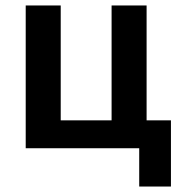

<svg xmlns="http://www.w3.org/2000/svg" viewBox="-20 -542 663 702"><path d="M489 0H74V-522H202V-102H388V-522H516V-102H605V140H489Z"/></svg>

Font: IBMPlexSans-SemiBold
Style: Regular
Weight: 600
Designer: Mike Abbink, Paul van der Laan, Pieter van Rosmalen
Foundry: Bold Monday
Version: Version 3.1